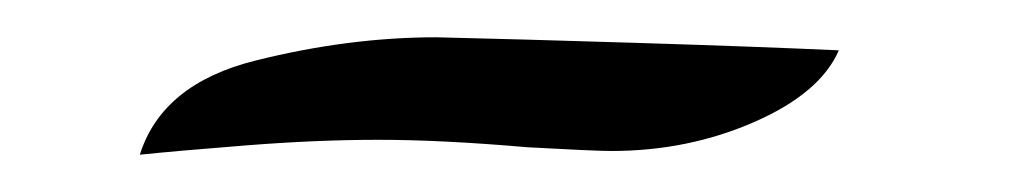

<svg xmlns="http://www.w3.org/2000/svg" viewBox="-20 -225 547 103"><path d="M214 -205Q257 -204 321.5 -202Q386 -200 430 -198Q420 -175 384.5 -159.5Q349 -144 308 -144Q299 -144 263 -146Q217 -150 183 -150Q150 -150 112 -147Q74 -144 55 -142Q67 -180 117 -192.5Q167 -205 214 -205Z"/></svg>

Font: Dancing Script
Style: Bold
Weight: 700
Designer: Pablo Impallari
Foundry: Pablo Impallari
Version: Version 2.000